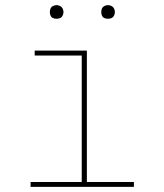

<svg xmlns="http://www.w3.org/2000/svg" viewBox="-20 -727 640 747"><path d="M99 0V-19H298V-511H115V-530H318V-19H501V0ZM400 -654Q395 -654 389.5 -655.5Q384 -657 380.5 -660.5Q377 -664 375.5 -669.5Q374 -675 374 -680Q374 -685 375.5 -690.5Q377 -696 380.5 -699.5Q384 -703 389.5 -705Q395 -707 400 -707Q405 -707 410.5 -705Q416 -703 419.5 -699.5Q423 -696 425 -690.5Q427 -685 427 -680Q427 -675 425 -669.5Q423 -664 419.5 -660.5Q416 -657 410.5 -655.5Q405 -654 400 -654ZM200 -654Q195 -654 189.5 -655.5Q184 -657 180.5 -660.5Q177 -664 175.5 -669.5Q174 -675 174 -680Q174 -685 175.5 -690.5Q177 -696 180.5 -699.5Q184 -703 189.5 -705Q195 -707 200 -707Q205 -707 210.5 -705Q216 -703 219.5 -699.5Q223 -696 225 -690.5Q227 -685 227 -680Q227 -675 225 -669.5Q223 -664 219.5 -660.5Q216 -657 210.5 -655.5Q205 -654 200 -654Z"/></svg>

Font: Iosevka Slab Thin Extended
Style: Regular
Weight: 100
Width: 7
Monospace: yes
Designer: Belleve Invis
Foundry: Belleve Invis
Version: Version 11.1.1; ttfautohint (v1.8.3)